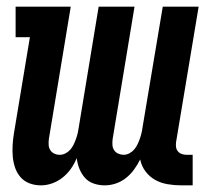

<svg xmlns="http://www.w3.org/2000/svg" viewBox="-20 -550 640 578"><path d="M295 8Q295 8 295 8Q295 8 295 8Q278 8 262 2.5Q246 -3 235.5 -15Q225 -27 219 -42Q213 -57 211 -74Q204 -57 193.5 -42Q183 -27 168.5 -15.5Q154 -4 137 2Q120 8 103 8Q85 8 69 2Q53 -4 42 -16.5Q31 -29 25.5 -45Q20 -61 18.5 -78Q17 -95 18 -113Q19 -131 22 -149L70 -438H27V-530H193L127 -131Q126 -122 126.5 -113.5Q127 -105 131.5 -98Q136 -91 143.5 -87.5Q151 -84 160 -84Q169 -84 177.5 -88.5Q186 -93 192 -100Q198 -107 202 -115.5Q206 -124 209 -132.5Q212 -141 214 -149.5Q216 -158 217 -166L277 -530H385L319 -131Q318 -122 318.5 -113.5Q319 -105 323.5 -98Q328 -91 336 -87.5Q344 -84 352 -84Q361 -84 369.5 -88.5Q378 -93 384 -100Q390 -107 394 -115.5Q398 -124 401 -132.5Q404 -141 406 -149.5Q408 -158 409 -166L470 -530H578L510 -122Q509 -114 510 -107Q511 -100 515.5 -94.5Q520 -89 527 -86.5Q534 -84 541 -84H560V8H526Q505 8 484.5 4.5Q464 1 447 -8.5Q430 -18 418 -34Q406 -50 402 -70Q394 -54 383.5 -39.5Q373 -25 359 -14Q345 -3 328.5 2.5Q312 8 295 8Z"/></svg>

Font: Iosevka Curly Slab SmBdEx
Style: Italic
Weight: 600
Width: 7
Italic angle: -9°
Monospace: yes
Designer: Belleve Invis
Foundry: Belleve Invis
Version: Version 11.1.0; ttfautohint (v1.8.3)